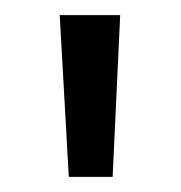

<svg xmlns="http://www.w3.org/2000/svg" viewBox="-20 -641 239 254"><path d="M71 -407 59 -621H139L129 -407Z"/></svg>

Font: Smooch Sans SemiBold
Style: Bold
Weight: 600
Designer: Robert E. Leuschke
Foundry: Robert E. Leuschke
Version: Version 1.010; ttfautohint (v1.8.3)